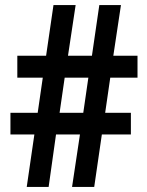

<svg xmlns="http://www.w3.org/2000/svg" viewBox="-20 -734 578 754"><path d="M413 -429H520V-515H425L455 -714H370L341 -515H247L277 -714H190L161 -515H48V-429H148L128 -291H21V-206H115L85 0H171L200 -206H294L263 0H350L380 -206H494V-291H393ZM214 -291 234 -429H327L307 -291Z"/></svg>

Font: Noto Sans Arabic UI Cn SmBd
Style: Regular
Weight: 600
Width: 3
Designer: Monotype Design Team, Nadine Chahine and Nizar Qandah
Foundry: Monotype Imaging Inc.
Version: Version 2.010